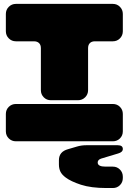

<svg xmlns="http://www.w3.org/2000/svg" viewBox="-20 -720 655 977"><path d="M61 -700.2H554.2Q575.7 -700.2 590.3 -685.3Q605 -670.4 605 -648.9V-561Q605 -539.6 590.3 -524.7Q575.7 -509.8 554.2 -509.8H462.9Q446.3 -509.8 437.3 -500.7Q428.2 -491.7 428.2 -475.1V-261.2Q428.2 -239.7 413.3 -224.9Q398.4 -210 377 -210H238.8Q217.3 -210 202.6 -224.9Q188 -239.7 188 -261.2V-475.1Q188 -491.7 178.7 -500.7Q169.4 -509.8 152.8 -509.8H61Q39.6 -509.8 24.7 -524.7Q9.8 -539.6 9.8 -561V-648.9Q9.8 -670.4 24.7 -685.3Q39.6 -700.2 61 -700.2ZM605 -140.1V-51.8Q605 -30.3 590.3 -15.6Q575.7 -1 554.2 -1H61Q39.6 -1 24.7 -15.6Q9.8 -30.3 9.8 -51.8V-140.1Q9.8 -161.6 24.7 -176.3Q39.6 -190.9 61 -190.9H554.2Q575.7 -190.9 590.3 -176.3Q605 -161.6 605 -140.1ZM314 183.1Q294.9 168.9 287.4 153.3Q279.8 137.7 279.8 116.2V95.2Q279.8 51.8 326.2 39.1L371.1 25.9Q393.6 19 418.9 19H579.1Q605 19 605 38.1Q605 54.2 581.1 61L495.1 86.9Q477.1 92.8 477.1 106.9Q477.1 127.9 517.1 127.9H554.2Q575.7 127.9 590.3 142.8Q605 157.7 605 179.2V186Q605 207.5 590.3 222.2Q575.7 236.8 554.2 236.8H522Q443.4 236.8 391.8 220Q340.3 203.1 314 183.1Z"/></svg>

Font: Nastup Soft
Style: Regular
Weight: 400
Designer: Maksym Kobuzan
Foundry: Zakznak
Version: Version 1.020;hotconv 1.0.109;makeotfexe 2.5.65596